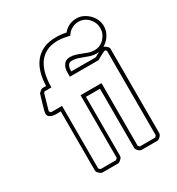

<svg xmlns="http://www.w3.org/2000/svg" viewBox="-164 -784 822 890"><g transform="rotate(-30 247.0 -339.5)"><path d="M425 -477Q425 -478 422.5 -481Q420 -484 418 -484Q415 -484 408.5 -481Q402 -478 394.5 -474Q387 -470 380 -466Q373 -462 370 -460H216V-485Q216 -506 227 -522.5Q238 -539 261 -539Q276 -539 290.5 -534.5Q305 -530 319.5 -524Q334 -518 348 -513.5Q362 -509 377 -509Q408 -509 429.5 -532Q451 -555 451 -585Q451 -615 429.5 -638Q408 -661 377 -661Q357 -661 340 -651Q323 -641 313 -624Q298 -627 282.5 -630Q267 -633 251 -633Q212 -633 186 -618.5Q160 -604 145 -580Q130 -556 123.5 -525Q117 -494 117 -460H81L75 -454L51 -370L58 -361H117V-26L125 -18H208L216 -26V-361H328V-26L335 -18H418L425 -26ZM444 -26Q444 -18 435 -9Q426 0 418 0H335Q327 0 318 -9Q309 -18 309 -26V-342H234V-26Q234 -19 230 -14.5Q226 -10 221 -6Q219 -4 215 -2Q211 0 208 0H125Q122 0 118 -2Q114 -4 112 -6Q107 -10 103 -14.5Q99 -19 99 -26V-342Q92 -342 80.5 -341.5Q69 -341 58.5 -343Q48 -345 40 -351Q32 -357 32 -369Q32 -373 35.5 -386.5Q39 -400 43.5 -415Q48 -430 52 -444Q56 -458 58 -463Q65 -469 68.5 -472.5Q72 -476 76 -477Q80 -478 85 -478Q90 -478 99 -478Q100 -515 109 -546.5Q118 -578 136 -601Q154 -624 182 -637.5Q210 -651 251 -651Q278 -651 305 -645Q333 -679 377 -679Q396 -679 412.5 -671Q429 -663 442 -650Q455 -637 462.5 -620Q470 -603 470 -585Q470 -559 456 -537Q442 -515 420 -502Q435 -497 444 -482ZM390 -492Q387 -492 383.5 -491.5Q380 -491 377 -491Q361 -491 347 -495.5Q333 -500 319 -505.5Q305 -511 290.5 -515.5Q276 -520 261 -520Q246 -520 240 -509Q234 -498 234 -485V-478H365Z"/></g></svg>

Font: RonaldsonGothicLicht
Style: Regular
Weight: 400
Designer: Mr. Robertson for MacKellar, Smiths & Jordan Co. Philadelphia
Foundry: CAT-Fonts Peter Wiegel
Version: 1.000